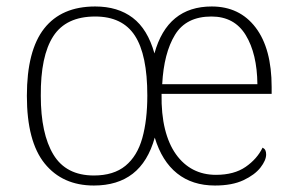

<svg xmlns="http://www.w3.org/2000/svg" viewBox="-20 -563 912 593"><path d="M270 10Q173 10 118 -58Q63 -126 63 -267Q63 -407 116.5 -475Q170 -543 274 -543Q344 -543 390 -508Q436 -473 457 -398Q497 -543 634 -543Q720 -543 769.5 -478Q819 -413 819 -294V-273H479Q478 -211 489.5 -164.5Q501 -118 523.5 -86.5Q546 -55 577 -39Q608 -23 647 -23Q703 -23 738.5 -47.5Q774 -72 791 -107Q797 -104 799.5 -99Q802 -94 802 -86Q802 -68 784.5 -45.5Q767 -23 732 -6.5Q697 10 644 10Q574 10 527 -27.5Q480 -65 458 -138Q437 -63 390 -26.5Q343 10 270 10ZM270 -21Q331 -21 367.5 -51Q404 -81 419.5 -136.5Q435 -192 435 -268Q435 -394 396.5 -453Q358 -512 274 -512Q184 -512 144.5 -451Q105 -390 106 -267Q106 -150 145 -85.5Q184 -21 270 -21ZM775 -303Q774 -397 739 -454.5Q704 -512 633 -512Q555 -512 520.5 -455.5Q486 -399 481 -303Z"/></svg>

Font: Noto Serif Gujarati ExtraLight
Style: Regular
Weight: 250
Version: Version 2.102